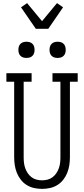

<svg xmlns="http://www.w3.org/2000/svg" viewBox="-20 -1205 540 1233"><path d="M250 8Q224 8 199 2.5Q174 -3 152 -16.5Q130 -30 114 -50.5Q98 -71 88.5 -94.5Q79 -118 75 -143.5Q71 -169 71 -195V-680H21V-735H183V-680H132V-195Q132 -177 134 -159.5Q136 -142 142 -125Q148 -108 158 -93Q168 -78 182.5 -67Q197 -56 214.5 -51.5Q232 -47 250 -47Q268 -47 285.5 -51.5Q303 -56 317.5 -67Q332 -78 342 -93Q352 -108 358 -125Q364 -142 366 -159.5Q368 -177 368 -195V-680H317V-735H479V-680H429V-195Q429 -169 425 -143.5Q421 -118 411.5 -94.5Q402 -71 386 -50.5Q370 -30 348 -16.5Q326 -3 301 2.5Q276 8 250 8ZM350 -833Q339 -833 329 -836Q319 -839 311.5 -846.5Q304 -854 301 -864Q298 -874 298 -885Q298 -896 301 -906Q304 -916 311.5 -923.5Q319 -931 329 -934Q339 -937 350 -937Q361 -937 371 -934Q381 -931 388.5 -923.5Q396 -916 399 -906Q402 -896 402 -885Q402 -874 399 -864Q396 -854 388.5 -846.5Q381 -839 371 -836Q361 -833 350 -833ZM150 -833Q139 -833 129 -836Q119 -839 111.5 -846.5Q104 -854 101 -864Q98 -874 98 -885Q98 -896 101 -906Q104 -916 111.5 -923.5Q119 -931 129 -934Q139 -937 150 -937Q161 -937 171 -934Q181 -931 188.5 -923.5Q196 -916 199 -906Q202 -896 202 -885Q202 -874 199 -864Q196 -854 188.5 -846.5Q181 -839 171 -836Q161 -833 150 -833ZM210 -1020 115 -1158 154 -1185 250 -1069 346 -1185 385 -1158 290 -1020Z"/></svg>

Font: Iosevka Curly Slab Light
Style: Regular
Weight: 300
Monospace: yes
Designer: Belleve Invis
Foundry: Belleve Invis
Version: Version 22.1.2; ttfautohint (v1.8.4)